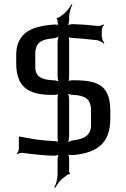

<svg xmlns="http://www.w3.org/2000/svg" viewBox="-20 -758 620 947"><path d="M321 -85V-270C321 -280 317 -297 312 -303L309 -300C315 -294 331 -290 341 -290C398 -287 429 -271 429 -214V-140C429 -89 392 -72 343 -66C332 -65 314 -58 309 -52L312 -50C317 -56 321 -74 321 -85ZM264 -550V-382C264 -373 267 -355 272 -350L275 -352C270 -358 254 -362 245 -362C190 -364 154 -377 154 -427V-491C154 -549 185 -564 243 -569C254 -570 271 -576 276 -582L273 -585C268 -579 264 -560 264 -550ZM524 -173V-210C524 -326 475 -362 351 -362H336C329 -362 316 -360 312 -356L315 -353C319 -357 321 -370 321 -377V-559C321 -566 319 -577 316 -580L313 -578C316 -574 328 -572 334 -571C360 -570 401 -566 458 -560C470 -558 486 -549 492 -543L495 -546C489 -552 482 -568 482 -579V-610C482 -618 488 -631 493 -634L490 -638C485 -634 471 -629 463 -630C417 -635 377 -638 341 -639C332 -639 315 -636 309 -631L312 -628C317 -633 321 -650 321 -659V-674C321 -695 330 -722 337 -736L333 -738C326 -724 310 -701 293 -688L272 -673C270 -671 263 -669 261 -670L259 -667C261 -666 264 -660 264 -657V-652C264 -645 267 -633 271 -630L274 -633C269 -637 254 -637 247 -637C179 -632 132 -618 105 -595C75 -570 60 -535 60 -488V-446C60 -333 115 -290 235 -290H250C256 -290 269 -292 273 -296L270 -299C266 -295 264 -282 264 -276V-77C264 -70 266 -56 270 -52L273 -55C269 -59 256 -62 249 -62C219 -63 178 -67 158 -70C153 -70 77 -85 73 -85V-23C73 -16 67 -4 63 0L66 3C70 -1 83 -5 90 -4C152 4 203 9 245 10C254 10 270 7 275 2L272 -1C267 4 264 21 264 30V104C264 126 255 153 248 167L252 169C259 155 276 131 293 119L313 104C315 102 322 100 324 101L326 98C324 97 321 91 321 88V27C321 18 318 3 313 -2L310 1C315 6 331 7 340 7C456 -4 524 -48 524 -173Z"/></svg>

Font: Gamestation Storm
Style: Regular
Weight: 400
Designer: Jonas Hecksher
Foundry: Jonas Hecksher, Playtypeª, e-types AS
Version: Version 1.003